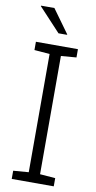

<svg xmlns="http://www.w3.org/2000/svg" viewBox="-99 -939 490 980"><g transform="rotate(10 146.0 -448.5)"><path d="M37.1 0V-42.5L116.7 -48.8V-661.6L37.1 -668V-710.9H254.9V-668L175.3 -661.6V-48.8L254.9 -42.5V0ZM188.5 -774.9 186 -773.4H143.1L30.3 -894.5L31.2 -897H100.1Z"/></g></svg>

Font: Roboto Slab LO Light
Style: Regular
Weight: 300
Designer: Google
Version: Version 2.000